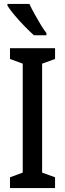

<svg xmlns="http://www.w3.org/2000/svg" viewBox="-20 -1026 332 980"><path d="M261 -66H31V-121L96 -145V-701L31 -725V-780H261V-725L195 -701V-145L261 -121ZM130 -1006Q140 -984 155.5 -956Q171 -928 187 -901.5Q203 -875 217 -857V-846H153Q134 -863 107 -890.5Q80 -918 55.5 -947Q31 -976 18 -997V-1006Z"/></svg>

Font: Noto Sans Malayalam UI ExtraCondensed Medium
Style: Regular
Weight: 500
Width: 2
Designer: Jelle Bosma - Monotype Design Team
Foundry: Monotype Imaging Inc.
Version: Version 2.104; ttfautohint (v1.8.4.7-5d5b)